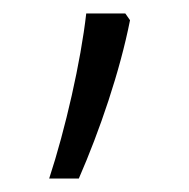

<svg xmlns="http://www.w3.org/2000/svg" viewBox="-20 -136 281 285"><path d="M166 -116H108C100 -45 77 56 53 129H97C128 58 158 -30 173 -106Z"/></svg>

Font: Noto Sans Sinhala UI Light
Style: Regular
Weight: 300
Designer: Jelle Bosma - Monotype Design Team
Foundry: Monotype Imaging Inc.
Version: Version 2.006